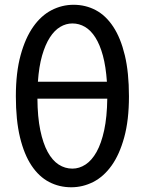

<svg xmlns="http://www.w3.org/2000/svg" viewBox="-20 -772 606 804"><path d="M283.2 -673.8Q256.3 -673.8 232.2 -659.4Q208 -645 188.7 -615Q169.4 -585 156.2 -539.1Q143.1 -493.2 138.7 -429.7H427.7Q423.3 -493.2 410.9 -539.1Q398.4 -585 379.4 -615Q360.4 -645 335.9 -659.4Q311.5 -673.8 283.2 -673.8ZM283.2 -65.9Q312 -65.9 338.1 -83Q364.3 -100.1 384.3 -135.7Q404.3 -171.4 416.3 -226.8Q428.2 -282.2 429.2 -358.9H136.7Q137.2 -282.2 148.7 -226.8Q160.2 -171.4 179.7 -135.7Q199.2 -100.1 225.6 -83Q252 -65.9 283.2 -65.9ZM46.4 -368.7Q46.4 -468.3 66.2 -540.5Q85.9 -612.8 119.1 -659.9Q152.3 -707 196 -729.5Q239.7 -752 288.1 -752Q338.4 -752 380.9 -729.5Q423.3 -707 454.3 -659.9Q485.4 -612.8 502.7 -540.5Q520 -468.3 520 -368.7Q520 -269 500.2 -197Q480.5 -125 447.3 -78.6Q414.1 -32.2 370.4 -10Q326.7 12.2 278.3 12.2Q228 12.2 185.5 -10Q143.1 -32.2 112.1 -78.6Q81.1 -125 63.7 -197Q46.4 -269 46.4 -368.7Z"/></svg>

Font: Andika Compact
Style: Regular
Weight: 400
Designer: Victor Gaultney, Annie Olsen, Julie Remington, Don Collingsworth, Eric Hays, Becca Hirsbrunner
Foundry: SIL International
Version: Version 5.000 ; LnSpcTght